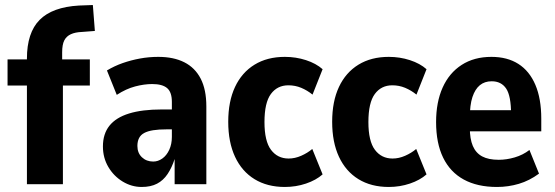

<svg xmlns="http://www.w3.org/2000/svg" viewBox="-20 -732 2204 763"><path d="M87 0V-392H10V-496H124L87 -457V-499Q87 -602 137.5 -653Q188 -704 294 -710L349 -712L357 -609L305 -605Q279 -604 261.5 -596Q244 -588 235.5 -571.5Q227 -555 227 -524V-464L192 -496H337V-392H230V0Z M543 11Q503 11 467.5 -10.5Q432 -32 410.5 -68.5Q389 -105 389 -150Q389 -200 415 -232.5Q441 -265 493 -281Q545 -297 622 -297H678V-218H643Q611 -218 589 -214.5Q567 -211 553 -203.5Q539 -196 532.5 -183Q526 -170 526 -152Q526 -124 544 -107Q562 -90 589 -90Q608 -90 625 -102Q642 -114 652.5 -136.5Q663 -159 663 -188V-327Q663 -366 644 -382Q625 -398 585 -398Q553 -398 517 -388.5Q481 -379 444 -355L405 -452Q435 -470 468 -481.5Q501 -493 536.5 -499.5Q572 -506 609 -506Q670 -506 712.5 -484.5Q755 -463 777.5 -419.5Q800 -376 800 -309V0H674V-100Q663 -66 646 -40.5Q629 -15 604 -2Q579 11 543 11Z M1112 11Q1042 11 991.5 -20Q941 -51 914 -109Q887 -167 887 -248Q887 -329 914 -386.5Q941 -444 991.5 -475Q1042 -506 1112 -506Q1156 -506 1196 -493Q1236 -480 1262 -457L1222 -356Q1201 -373 1177 -383Q1153 -393 1126 -393Q1082 -393 1056.5 -358.5Q1031 -324 1031 -247Q1031 -171 1057 -136.5Q1083 -102 1127 -102Q1152 -102 1177 -113Q1202 -124 1221 -140L1262 -39Q1236 -16 1196 -2.5Q1156 11 1112 11Z M1525 11Q1455 11 1404.5 -20Q1354 -51 1327 -109Q1300 -167 1300 -248Q1300 -329 1327 -386.5Q1354 -444 1404.5 -475Q1455 -506 1525 -506Q1569 -506 1609 -493Q1649 -480 1675 -457L1635 -356Q1614 -373 1590 -383Q1566 -393 1539 -393Q1495 -393 1469.5 -358.5Q1444 -324 1444 -247Q1444 -171 1470 -136.5Q1496 -102 1540 -102Q1565 -102 1590 -113Q1615 -124 1634 -140L1675 -39Q1649 -16 1609 -2.5Q1569 11 1525 11Z M1955 11Q1877 11 1823 -18.5Q1769 -48 1741 -105.5Q1713 -163 1713 -247Q1713 -326 1739 -384Q1765 -442 1814.5 -474Q1864 -506 1933 -506Q1996 -506 2040 -478Q2084 -450 2107.5 -395Q2131 -340 2131 -260V-210H1830V-294H2025L2011 -277Q2011 -351 1991.5 -380Q1972 -409 1934 -409Q1906 -409 1887 -393.5Q1868 -378 1857.5 -346.5Q1847 -315 1847 -263V-225Q1847 -180 1859 -152Q1871 -124 1896 -110.5Q1921 -97 1962 -97Q1993 -97 2025.5 -106.5Q2058 -116 2084 -136L2122 -42Q2084 -14 2042 -1.5Q2000 11 1955 11Z"/></svg>

Font: Nunito Sans 10pt Condensed ExtraBold
Style: Regular
Weight: 800
Width: 3
Designer: Vernon Adams
Foundry: Vernon Adams
Version: Version 3.101;gftools[0.9.27]